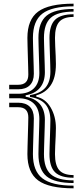

<svg xmlns="http://www.w3.org/2000/svg" viewBox="-20 -820 450 1044"><path d="M30 -334.5V-359H79Q134 -359 134 -414.5Q134 -426.2 133.2 -453.1Q132.5 -480 131.5 -512Q130.5 -544 129.8 -572.1Q129 -600.2 129 -614Q129 -713.5 187.2 -756.8Q245.5 -800 380 -800V-785.5Q261.8 -785.5 210.4 -745.8Q159 -706 159 -614Q159 -600.2 159.8 -573Q160.5 -545.8 161.5 -514.6Q162.5 -483.5 163.2 -457.1Q164 -430.8 164 -419Q164 -378.2 142 -356.4Q120 -334.5 79 -334.5ZM380 175.2Q277.8 175.2 233.4 138.8Q189 102.2 189 18Q189 4.5 189.8 -22Q190.5 -48.5 191.5 -78.9Q192.5 -109.2 193.2 -135.1Q194 -161 194 -173Q194 -227.5 164.2 -256.6Q134.5 -285.8 79 -285.8H30V-310.2H79Q134.5 -310.2 164.2 -339.5Q194 -368.8 194 -423Q194 -435 193.2 -460.9Q192.5 -486.8 191.5 -517.1Q190.5 -547.5 189.8 -574Q189 -600.5 189 -614Q189 -698.2 233.4 -734.8Q277.8 -771.2 380 -771.2V-756.8Q293.8 -756.8 256.4 -723.6Q219 -690.5 219 -614Q219 -600.8 219.8 -575.1Q220.5 -549.5 221.5 -520Q222.5 -490.5 223.2 -465.2Q224 -440 224 -427.5Q224 -374.5 196.9 -342.4Q169.8 -310.2 119.5 -302V-294Q169.8 -285.8 196.9 -253.8Q224 -221.8 224 -168.8Q224 -156.2 223.2 -130.9Q222.5 -105.5 221.5 -76Q220.5 -46.5 219.8 -20.9Q219 4.8 219 18Q219 94.5 256.4 127.6Q293.8 160.8 380 160.8ZM380 146.5Q310 146.5 279.5 116.6Q249 86.8 249 18Q249 5 249.8 -20Q250.5 -45 251.5 -73.8Q252.5 -102.5 253.2 -127.4Q254 -152.2 254 -165Q254 -221.8 227 -252.8Q200 -283.8 143 -293V-303Q200 -312.2 227 -343.4Q254 -374.5 254 -431Q254 -443.8 253.2 -468.6Q252.5 -493.5 251.5 -522.2Q250.5 -551 249.8 -576Q249 -601 249 -614Q249 -682.8 279.5 -712.6Q310 -742.5 380 -742.5V-728Q325.8 -728 302.4 -701.6Q279 -675.2 279 -614Q279 -597 280.2 -570.1Q281.5 -543.2 282.8 -516.2Q284 -489.2 284 -472Q284 -397.5 255.6 -356Q227.2 -314.5 177.5 -302V-294Q226.8 -284.2 255.4 -235.6Q284 -187 284 -124Q284 -106.8 282.8 -79.8Q281.5 -52.8 280.2 -25.9Q279 1 279 18Q279 79 302.4 105.5Q325.8 132 380 132ZM380 204Q245.5 204 187.2 160.8Q129 117.5 129 18Q129 4 129.8 -24Q130.5 -52 131.5 -84Q132.5 -116 133.2 -143Q134 -170 134 -181.5Q134 -237 79 -237H30V-261.5H79Q120 -261.5 142 -239.6Q164 -217.8 164 -177Q164 -165.2 163.2 -138.9Q162.5 -112.5 161.5 -81.4Q160.5 -50.2 159.8 -23Q159 4.2 159 18Q159 109.8 210.4 149.6Q261.8 189.5 380 189.5Z"/></svg>

Font: Big Shoulders Inline Text Black
Style: Regular
Weight: 900
Designer: Patric King
Foundry: XO Type Co
Version: Version 1.000